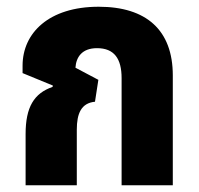

<svg xmlns="http://www.w3.org/2000/svg" viewBox="-20 -550 591 570"><path d="M56 0H208V-165C208 -213 221 -244 262 -248L272 -313L204 -349C206 -380 223 -407 268 -407C319 -407 341 -376 341 -318V0H493V-326C493 -461 414 -530 273 -530C125 -530 47 -452 47 -355V-333L137 -296L136 -292C81 -273 56 -232 56 -152Z"/></svg>

Font: Noto Sans Thai UI Cond ExtBd
Style: Regular
Weight: 800
Width: 3
Designer: Monotype Design Team
Foundry: Monotype Imaging Inc.
Version: Version 2.000